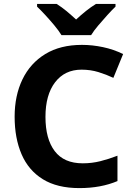

<svg xmlns="http://www.w3.org/2000/svg" viewBox="-20 -954 682 984"><path d="M398 -597Q312 -597 262.5 -532.5Q213 -468 213 -355Q213 -242 260.5 -179.5Q308 -117 404 -117Q451 -117 494.5 -128Q538 -139 582 -156V-26Q497 10 387 10Q273 10 199.5 -35.5Q126 -81 90.5 -163.5Q55 -246 55 -356Q55 -464 95 -547Q135 -630 212 -677Q289 -724 400 -724Q453 -724 507.5 -712.5Q562 -701 611 -677L561 -555Q525 -572 484.5 -584.5Q444 -597 398 -597ZM295 -774Q281 -797 258.5 -824Q236 -851 212.5 -876.5Q189 -902 170 -920V-934H270Q297 -917 320.5 -897.5Q344 -878 370 -854Q396 -878 421 -898Q446 -918 472 -934H572V-920Q554 -903 530.5 -877Q507 -851 484 -824Q461 -797 447 -774Z"/></svg>

Font: Noto Sans Georgian Bold
Style: Regular
Weight: 700
Designer: Monotype Design Team, Akaki Razmadze
Foundry: Google LLC
Version: Version 2.005; ttfautohint (v1.8.4.7-5d5b)